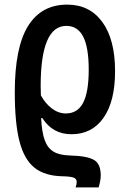

<svg xmlns="http://www.w3.org/2000/svg" viewBox="-20 -571 560 831"><path d="M478 -263Q478 -132 428 -61Q378 10 289 10Q208 10 163 -60H158Q161 1 173.5 35.5Q186 70 212 85.5Q238 101 284 102Q357 104 386.5 121Q416 138 416 188Q416 209 407 240H307Q312 228 312 217Q312 203 299.5 198Q287 193 253 192Q175 191 130 155.5Q85 120 64.5 41.5Q44 -37 44 -172Q44 -366 101.5 -458.5Q159 -551 271 -551Q368 -551 423 -475.5Q478 -400 478 -263ZM156 -198 157 -158Q176 -123 204.5 -101.5Q233 -80 265 -80Q316 -80 340 -126.5Q364 -173 364 -269Q364 -366 340 -412.5Q316 -459 267 -459Q156 -459 156 -198Z"/></svg>

Font: Noto Sans Display Medium Narrow
Style: Regular
Weight: 500
Width: 4
Designer: Monotype Design team
Foundry: Monotype Imaging Inc.
Version: Version 1.000